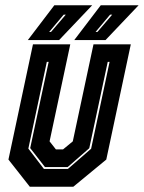

<svg xmlns="http://www.w3.org/2000/svg" viewBox="-20 -708 546 728"><path d="M93 0 12 -103 105 -540H246.5L168 -172L192 -141.5H219L256 -172L334.5 -540H476L383 -103L258 0ZM146.5 -67.5H237.5L325.5 -144L395.5 -473.5H388.5L318.5 -146L236.5 -74.5H150.5L94.5 -146.5L164.5 -473.5H157.5L87.5 -144.5ZM261.5 -556 362 -688H505.5L380 -556ZM85.5 -556 186 -688H329.5L204 -556ZM166.5 -587H173.5L229.5 -652.5H221.5ZM342.5 -587H349.5L405.5 -652.5H397.5Z"/></svg>

Font: Tourney Condensed ExtraBold
Style: Italic
Weight: 800
Width: 3
Italic angle: -12°
Designer: Tyler Finck
Foundry: Etcetera Type Co
Version: Version 1.010; ttfautohint (v1.8.3)